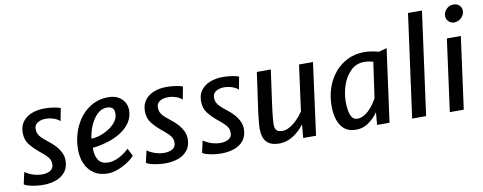

<svg xmlns="http://www.w3.org/2000/svg" viewBox="-67 -1128 3683 1463"><g transform="rotate(-10 1774.5 -396.5)"><path d="M169 8Q138.5 8 108.2 3.8Q78 -0.5 55 -7.2Q32 -14 22 -21.5L42.5 -114Q60.5 -101.5 82 -92Q103.5 -82.5 126.8 -77.2Q150 -72 172.5 -72Q212.5 -72 238 -87.5Q263.5 -103 263.5 -136.5Q263.5 -155 257 -170.2Q250.5 -185.5 232.8 -203.2Q215 -221 182 -247.5Q139 -283 110.8 -319.5Q82.5 -356 82.5 -410.5Q82.5 -461.5 108.8 -495.8Q135 -530 178.8 -547Q222.5 -564 275 -564Q302.5 -564 327.2 -561.2Q352 -558.5 371.5 -554.2Q391 -550 401 -545.5L382 -447Q374.5 -456.5 357.5 -465.2Q340.5 -474 318.8 -479.5Q297 -485 274.5 -485Q235 -485 209.8 -468.5Q184.5 -452 184.5 -421Q184.5 -399 193 -381.5Q201.5 -364 218.8 -347.8Q236 -331.5 261.5 -311.5Q290.5 -290 314.5 -264Q338.5 -238 353 -208.5Q367.5 -179 367.5 -147Q367.5 -93.5 340.5 -59Q313.5 -24.5 268.5 -8.2Q223.5 8 169 8Z M671 8Q604.5 8 560.5 -22.5Q516.5 -53.5 495.8 -103Q475 -152.5 475.5 -211.5Q476 -307.5 515.5 -390.5Q553.5 -471 620 -517.5Q686.5 -564 771 -564Q817 -564 848 -546.5Q879 -529 895 -501Q911 -473 911 -441Q911 -387.5 883.2 -346Q855.5 -304.5 808.8 -275Q762 -245.5 704.8 -228Q647.5 -210.5 589 -204.5V-188.5Q590 -139 612.8 -106.5Q635.5 -74 687 -74Q713 -74 740.5 -83.2Q768 -92.5 795.5 -110Q823 -127.5 848.5 -152L878 -93.5Q866.5 -77.5 843 -59.8Q819.5 -42 789.5 -26.5Q759.5 -11 728.5 -1.5Q697.5 8 671 8ZM591 -275Q625.5 -276 662.5 -288.8Q699.5 -301.5 731.8 -323Q764 -344.5 784 -372.2Q804 -400 804 -431.5Q804 -462 789.5 -475Q775 -488 747 -488Q725.5 -488 706.5 -479.8Q687.5 -471.5 670.5 -454.5Q636.5 -420.5 616 -370.5Q595.5 -320.5 591 -275Z M1114.5 8Q1084 8 1053.8 3.8Q1023.5 -0.5 1000.5 -7.2Q977.5 -14 967.5 -21.5L988 -114Q1006 -101.5 1027.5 -92Q1049 -82.5 1072.2 -77.2Q1095.5 -72 1118 -72Q1158 -72 1183.5 -87.5Q1209 -103 1209 -136.5Q1209 -155 1202.5 -170.2Q1196 -185.5 1178.2 -203.2Q1160.5 -221 1127.5 -247.5Q1084.5 -283 1056.2 -319.5Q1028 -356 1028 -410.5Q1028 -461.5 1054.2 -495.8Q1080.5 -530 1124.2 -547Q1168 -564 1220.5 -564Q1248 -564 1272.8 -561.2Q1297.5 -558.5 1317 -554.2Q1336.5 -550 1346.5 -545.5L1327.5 -447Q1320 -456.5 1303 -465.2Q1286 -474 1264.2 -479.5Q1242.5 -485 1220 -485Q1180.5 -485 1155.2 -468.5Q1130 -452 1130 -421Q1130 -399 1138.5 -381.5Q1147 -364 1164.2 -347.8Q1181.5 -331.5 1207 -311.5Q1236 -290 1260 -264Q1284 -238 1298.5 -208.5Q1313 -179 1313 -147Q1313 -93.5 1286 -59Q1259 -24.5 1214 -8.2Q1169 8 1114.5 8Z M1549 8Q1518.5 8 1488.2 3.8Q1458 -0.5 1435 -7.2Q1412 -14 1402 -21.5L1422.5 -114Q1440.5 -101.5 1462 -92Q1483.5 -82.5 1506.8 -77.2Q1530 -72 1552.5 -72Q1592.5 -72 1618 -87.5Q1643.5 -103 1643.5 -136.5Q1643.5 -155 1637 -170.2Q1630.5 -185.5 1612.8 -203.2Q1595 -221 1562 -247.5Q1519 -283 1490.8 -319.5Q1462.5 -356 1462.5 -410.5Q1462.5 -461.5 1488.8 -495.8Q1515 -530 1558.8 -547Q1602.5 -564 1655 -564Q1682.5 -564 1707.2 -561.2Q1732 -558.5 1751.5 -554.2Q1771 -550 1781 -545.5L1762 -447Q1754.5 -456.5 1737.5 -465.2Q1720.5 -474 1698.8 -479.5Q1677 -485 1654.5 -485Q1615 -485 1589.8 -468.5Q1564.5 -452 1564.5 -421Q1564.5 -399 1573 -381.5Q1581.5 -364 1598.8 -347.8Q1616 -331.5 1641.5 -311.5Q1670.5 -290 1694.5 -264Q1718.5 -238 1733 -208.5Q1747.5 -179 1747.5 -147Q1747.5 -93.5 1720.5 -59Q1693.5 -24.5 1648.5 -8.2Q1603.5 8 1549 8Z M1995.5 10Q1930.5 10 1898.2 -23.2Q1866 -56.5 1866 -130.5Q1866 -146 1869 -177Q1872 -208 1877 -251Q1883 -294.5 1890.5 -347.8Q1898 -401 1905.8 -455.5Q1913.5 -510 1920 -557H2028.5Q2027 -547.5 2023 -519.5Q2019 -491.5 2013.8 -453.8Q2008.5 -416 2003 -376.2Q1997.5 -336.5 1993 -302.8Q1988.5 -269 1986 -250Q1981.5 -212.5 1979 -185.5Q1976.5 -158.5 1976.5 -142Q1976.5 -107.5 1991 -94Q2005.5 -80.5 2037.5 -80.5Q2062.5 -80.5 2091.2 -96.8Q2120 -113 2148.2 -140.8Q2176.5 -168.5 2199 -202.5L2246.5 -557H2354.5L2280 0H2180.5L2190 -104Q2152 -53.5 2101.8 -21.8Q2051.5 10 1995.5 10Z M2589.5 8Q2512.5 8 2474.2 -48.2Q2436 -104.5 2436 -202.5Q2436 -276.5 2458.2 -341.8Q2480.5 -407 2522.2 -457Q2564 -507 2622 -535.5Q2680 -564 2752 -564Q2777 -564 2808 -559Q2839 -554 2864 -547L2925.5 -564L2848.5 0H2752.5L2760.5 -97Q2730.5 -53 2686.8 -22.5Q2643 8 2589.5 8ZM2613.5 -73Q2637 -73 2658.8 -83.8Q2680.5 -94.5 2700.2 -112.8Q2720 -131 2737.2 -154.8Q2754.5 -178.5 2768.5 -204L2807.5 -479Q2775 -490 2738 -490Q2675.5 -490 2632.5 -447Q2589.5 -404 2568.5 -340.8Q2547.5 -277.5 2547.5 -214.5Q2547.5 -179.5 2553 -147Q2558.5 -114.5 2572.8 -93.8Q2587 -73 2613.5 -73Z M3024 -1.5 3132.5 -799.5H3240.5L3132 -1.5Z M3315 0 3390.5 -557H3498.5L3423 0ZM3466.5 -667Q3443 -667 3424.8 -684.5Q3406.5 -702 3406.5 -726.5Q3406.5 -756.5 3429.2 -779.8Q3452 -803 3482.5 -803Q3510.5 -803 3528.8 -786.5Q3547 -770 3547 -745Q3547 -713.5 3523 -690.2Q3499 -667 3466.5 -667Z"/></g></svg>

Font: Koeln Type Sans
Style: Italic
Weight: 400
Italic angle: -7.5°
Designer: Eben Sorkin
Foundry: Eben Sorkin
Version: Version 2.001